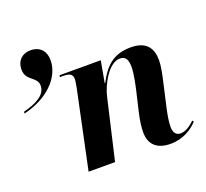

<svg xmlns="http://www.w3.org/2000/svg" viewBox="-178 -864 1100 1023"><g transform="rotate(-20 372.0 -352.0)"><path d="M-53 -418 -54 -408C80 -439 174 -528 174 -629C174 -674 149 -714 90 -714C45 -714 11 -685 11 -633C11 -567 78 -571 78 -519C78 -466 21 -437 -53 -418ZM623 10C696 10 747 -25 779 -59L773 -67C754 -49 724 -24 693 -24C667 -24 653 -42 653 -75C653 -105 659 -138 667 -175L699 -316C707 -351 717 -397 717 -431C717 -496 688 -546 598 -546C511 -546 455 -510 406 -414H403L425 -536H191L190 -526H208C246 -526 261 -516 261 -489C261 -479 257 -458 254 -441L161 0H311L391 -345C405 -406 460 -510 523 -510C561 -510 567 -478 567 -446C567 -410 554 -349 548 -323L522 -212C510 -161 506 -127 506 -97C506 -31 544 10 623 10Z"/></g></svg>

Font: Noto Serif Display
Style: Bold Italic
Weight: 700
Italic angle: -12°
Designer: Monotype Design Team
Foundry: Monotype Imaging Inc.
Version: Version 2.009